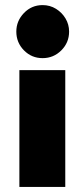

<svg xmlns="http://www.w3.org/2000/svg" viewBox="-20 -543 328 753"><path d="M147 -523Q176 -523 199.5 -508.5Q223 -494 237 -470.5Q251 -447 251 -419Q251 -376 220.5 -345.5Q190 -315 147 -315Q104 -315 74 -345.5Q44 -376 44 -419Q44 -461 74 -492Q104 -523 147 -523ZM56 190V-268H236V190Z"/></svg>

Font: MuseoModerno Black
Style: Regular
Weight: 900
Designer: Pablo Cosgaya, Héctor Gatti, Marcela Romero, and the Authors of The MuseoModerno Project.
Foundry: Omnibus-Type Team
Version: Version 1.001